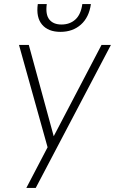

<svg xmlns="http://www.w3.org/2000/svg" viewBox="-20 -720 563 940"><path d="M213 1 73 -500H121L243 -53L477 -500H523L155 200H109ZM276 -564Q216 -564 186 -599.5Q156 -635 165 -700H209Q202 -649 221.5 -624.5Q241 -600 281 -600Q322 -600 349 -624.5Q376 -649 383 -700H425Q416 -635 376 -599.5Q336 -564 276 -564Z"/></svg>

Font: Retni Sans Light
Style: Italic
Weight: 300
Italic angle: -8°
Designer: Vitaly Kuzmin
Foundry: ParaType Ltd.
Version: Version 1.00;June 10, 2019;FontCreator 11.5.0.2425 64-bit; t